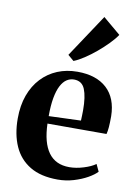

<svg xmlns="http://www.w3.org/2000/svg" viewBox="-93 -893 685 964"><g transform="rotate(10 250.0 -411.0)"><path d="M269.5 11.5Q183.5 11.5 128.2 -21.8Q73 -55 46.2 -115.2Q19.5 -175.5 19.5 -256Q19.5 -322.5 38.5 -374.8Q57.5 -427 92 -463.8Q126.5 -500.5 173 -519.8Q219.5 -539 274.5 -539Q371 -539 424.5 -489.8Q478 -440.5 479.5 -348.5Q479.5 -315.5 477.8 -293Q476 -270.5 472 -256.5H171Q172.5 -208 182.2 -171.2Q192 -134.5 210 -109.8Q228 -85 254.5 -72.5Q281 -60 316.5 -60Q351 -60 389 -71.8Q427 -83.5 449 -99.5L466 -63Q451 -46.5 420.5 -29.2Q390 -12 350.8 -0.2Q311.5 11.5 269.5 11.5ZM170.5 -294.5 334 -300.5Q334.5 -314 335 -327Q335.5 -340 335.5 -353.5Q335.5 -422.5 320.2 -460Q305 -497.5 264.5 -497.5Q244 -497.5 227 -486.2Q210 -475 197.2 -450.5Q184.5 -426 177.5 -387.5Q170.5 -349 170.5 -294.5ZM244.5 -589 214.5 -614.5 359.5 -833 449 -757.5Q434 -735 409.2 -709.8Q384.5 -684.5 355.8 -660.5Q327 -636.5 298.2 -617.5Q269.5 -598.5 245.5 -589Z"/></g></svg>

Font: Merriweather 96pt
Style: Bold
Weight: 700
Version: Version 2.100